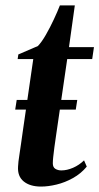

<svg xmlns="http://www.w3.org/2000/svg" viewBox="-20 -676 366 707"><path d="M36 -272.5 41.5 -308H264.5L259 -272.5ZM187 -181Q183 -154 180.2 -133.2Q177.5 -112.5 176 -98.2Q174.5 -84 174.5 -74.5Q174.5 -60 184 -54.2Q193.5 -48.5 206 -48.5Q226.5 -48.5 249 -58.2Q271.5 -68 289.5 -85.5L299.5 -62.5Q278.5 -37 249 -20.5Q219.5 -4 188.5 3.5Q157.5 11 131 11Q90.5 11 67.2 -8Q44 -27 46.5 -63Q46.5 -69.5 48 -81.5Q49.5 -93.5 52 -109.8Q54.5 -126 57.5 -147Q60.5 -168 64 -193L102.5 -458.5H45L47.5 -475.5L119.5 -506.5Q133.5 -521 149 -548Q164.5 -575 178.2 -604.5Q192 -634 200.5 -656H255.5L234 -502.5H326L319.5 -458.5H227.5Z"/></svg>

Font: Merriweather 144pt SemiBold
Style: Italic
Weight: 600
Italic angle: -7.8°
Version: Version 2.101